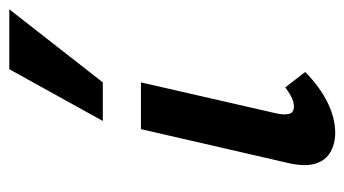

<svg xmlns="http://www.w3.org/2000/svg" viewBox="-188 -564 758 423"><g transform="rotate(-90 191.5 -352.0)"><path d="M111 7Q87 7 68.5 -3.5Q50 -14 43 -36.5Q36 -59 44 -95L119 -421H222L154 -124Q150 -106 152.5 -95Q155 -84 169 -84Q177 -84 186.5 -88Q196 -92 211 -103L245 -59Q211 -26 177 -9.5Q143 7 111 7ZM137 -505 251 -711H383L222 -505Z"/></g></svg>

Font: Ysabeau Office
Style: Bold Italic
Weight: 700
Italic angle: -12°
Designer: Christian Thalmann (Catharsis Fonts)
Version: Version 2.001;gftools[0.9.30]; featfreeze: tnum,lnum,ss02